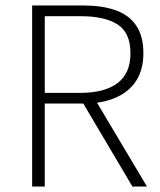

<svg xmlns="http://www.w3.org/2000/svg" viewBox="-20 -679 584 699"><path d="M97 0V-659H286Q351 -659 400 -642Q449 -625 475.5 -586.5Q502 -548 502 -485Q502 -425 475.5 -384.5Q449 -344 400 -323Q351 -302 286 -302H143V0ZM143 -341H274Q361 -341 408 -376.5Q455 -412 455 -485Q455 -560 408 -590Q361 -620 274 -620H143ZM462 0 275 -316 319 -329 515 0Z"/></svg>

Font: Mada Light
Style: Regular
Weight: 300
Designer: Khaled Hosny
Version: Version 1.5